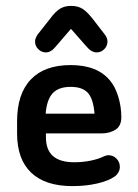

<svg xmlns="http://www.w3.org/2000/svg" viewBox="-20 -622 467 652"><path d="M136 -169H325Q352 -169 372 -181.5Q392 -194 392 -224Q392 -260 381.5 -294Q371 -328 354 -348Q311 -401 220 -401Q131 -401 84.5 -352Q38 -303 38 -210V-169Q38 -81 86 -35.5Q134 10 226 10Q272 10 310.5 1Q349 -8 370 -23Q378 -29 382.5 -37.5Q387 -46 387 -55Q387 -72 375.5 -83.5Q364 -95 348 -95Q343 -95 335 -92Q315 -82 288 -76.5Q261 -71 232 -71Q184 -71 160 -92Q136 -113 136 -156ZM301 -236H135Q139 -284 159 -305.5Q179 -327 220 -327Q260 -327 278.5 -306.5Q297 -286 301 -236ZM221 -524 272 -466Q290 -444 308 -444Q323 -444 334 -455Q345 -466 345 -481Q345 -487 342.5 -493.5Q340 -500 335 -506L294 -559Q275 -583 259.5 -592.5Q244 -602 221 -602Q200 -602 184 -592.5Q168 -583 149 -557L108 -505Q104 -499 101.5 -493Q99 -487 99 -481Q99 -466 110 -455Q121 -444 136 -444Q154 -444 171 -466Z"/></svg>

Font: Beiruti SemiBold
Style: Regular
Weight: 600
Designer: Arlette Boutros
Foundry: Boutros
Version: Version 1.41